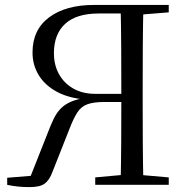

<svg xmlns="http://www.w3.org/2000/svg" viewBox="-20 -748 750 777"><path d="M9.1 0V-28.6L135.3 -38.9L98.5 -21.4L173.5 -211Q186.1 -244.3 198 -268.6Q210 -292.9 226.9 -309.8Q243.9 -326.6 269.2 -337.2Q294.5 -347.7 333 -353.4L332.2 -344.7Q259.9 -349.9 211 -376.2Q162.1 -402.4 136.8 -443.7Q111.6 -485 111.6 -535.4Q111.6 -627.9 179 -678Q246.5 -728 359.9 -728H515.6V-693.4H379.4Q289.3 -693.4 243.8 -651.6Q198.2 -609.9 198.2 -532.7Q198.2 -484.9 218.8 -447.8Q239.5 -410.7 277 -389.5Q314.6 -368.2 365.8 -368.2H514.3V-335.3H402.5Q359 -335.3 333.8 -326.1Q308.7 -316.9 293.2 -293.3Q277.7 -269.7 260.6 -225.2L192.2 -52.1Q180.5 -19.9 161.5 -5.4Q142.6 9.2 100 9.2Q73.7 9.2 52 6.9Q30.3 4.6 9.1 0ZM468 0Q470 -84.1 470.5 -169.4Q471 -254.7 471 -345.7V-361Q471 -469.9 470.5 -557.6Q470 -645.2 468 -728H560.4Q558.4 -644.8 557.9 -560.4Q557.4 -476.1 557.4 -391.1V-336.8Q557.4 -251.7 557.9 -167.7Q558.4 -83.6 560.4 0ZM365.4 0V-30.1L496.9 -42.1H525L662.9 -30.1V0ZM513.5 -686.9V-728H662.9V-698L525 -686.9Z"/></svg>

Font: Noto Serif KR ExtraLight
Style: Regular
Weight: 200
Designer: Ryoko NISHIZUKA 西塚涼子 (kana & ideographs); Frank Grießhammer (Latin, Greek & Cyrillic); Wenlong ZHANG 张文龙 (bopomofo); San
Foundry: Adobe
Version: Version 2.002-H1;hotconv 1.1.0;makeotfexe 2.6.0